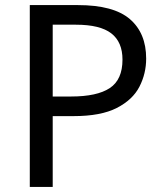

<svg xmlns="http://www.w3.org/2000/svg" viewBox="-20 -734 645 754"><path d="M286 -714Q426 -714 490 -659Q554 -604 554 -504Q554 -445 527.5 -393.5Q501 -342 438.5 -310Q376 -278 269 -278H187V0H97V-714ZM278 -637H187V-355H259Q361 -355 411 -388Q461 -421 461 -500Q461 -569 417 -603Q373 -637 278 -637Z"/></svg>

Font: Noto Sans Rejang
Style: Regular
Weight: 400
Designer: Monotype Design Team
Foundry: Monotype Imaging Inc.
Version: Version 2.001; ttfautohint (v1.8.4.7-5d5b)